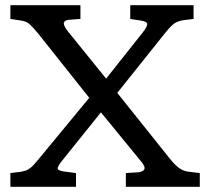

<svg xmlns="http://www.w3.org/2000/svg" viewBox="-20 -720 811 740"><path d="M20 0V-53L61 -58Q71 -60 79 -62.5Q87 -65 98 -73.5Q109 -82 125 -102L324 -343L126 -592Q107 -615 94.5 -626.5Q82 -638 60 -641L20 -647L20 -700H290V-647L249 -644Q230 -643 226.5 -633Q223 -623 241 -600L389 -417L531 -596Q546 -615 547.5 -626Q549 -637 521 -641L482 -647L482 -700H726V-647L685 -642Q673 -640 662.5 -635.5Q652 -631 642 -621.5Q632 -612 619 -596L432 -362L635 -108Q655 -83 671.5 -71.5Q688 -60 709 -58L750 -53V0H465V-53L513 -56Q532 -58 536.5 -68Q541 -78 522 -100L369 -287L218 -99Q205 -83 202.5 -73Q200 -63 227 -59L273 -53V0Z"/></svg>

Font: Literata Variable Black
Style: Regular
Weight: 900
Designer: Latin by Veronika Burian and Jose Scaglione. Greek by Irene Vlachou. Cyrillic by Vera Evstafieva.
Foundry: TypeTogether
Version: Version 3.021